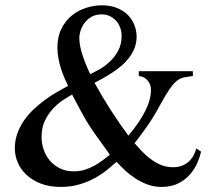

<svg xmlns="http://www.w3.org/2000/svg" viewBox="-20 -698 819 733"><path d="M399.4 -107.4Q366.7 -152.8 344.5 -184.1Q322.3 -215.3 309.6 -236.8Q297.4 -257.8 284.2 -282.5Q271 -307.1 255.4 -336.9Q240.7 -329.1 220.7 -315.9Q200.7 -302.7 182.4 -283.2Q164.1 -263.7 151.4 -237.1Q138.7 -210.4 138.7 -175.3Q138.7 -150.9 146.5 -127.4Q154.3 -104 169.9 -85.4Q185.5 -66.9 208.5 -55.4Q231.4 -43.9 261.7 -43.9Q284.2 -43.9 304 -50Q323.7 -56.2 340.8 -65.7Q357.9 -75.2 372.6 -86.4Q387.2 -97.7 399.4 -107.4ZM444.3 -560.1Q444.3 -578.6 438.2 -594Q432.1 -609.4 421.6 -620.4Q411.1 -631.3 397.5 -637.2Q383.8 -643.1 369.1 -643.1Q342.8 -643.1 325.9 -631.8Q309.1 -620.6 299.6 -606Q290 -591.3 286.4 -576.7Q282.7 -562 282.7 -554.7Q282.7 -537.6 286.6 -518.8Q290.5 -500 296.9 -481.7Q303.2 -463.4 310.3 -446.3Q317.4 -429.2 324.2 -415Q339.4 -421.9 360.1 -433.6Q380.9 -445.3 399.4 -462.9Q418 -480.5 431.2 -504.6Q444.3 -528.8 444.3 -560.1ZM747.6 -119.1Q743.7 -100.6 733.9 -77.4Q724.1 -54.2 706.5 -33.4Q689 -12.7 661.9 1.5Q634.8 15.6 596.7 15.6Q567.9 15.6 542.5 6.1Q517.1 -3.4 495.4 -17.8Q473.6 -32.2 456.1 -48.8Q438.5 -65.4 425.3 -80.1Q410.2 -66.9 389.9 -50.3Q369.6 -33.7 343.5 -19Q317.4 -4.4 284.7 5.6Q252 15.6 211.9 15.6Q168 15.6 135.3 2.7Q102.5 -10.3 80.6 -31Q58.6 -51.8 47.6 -78.1Q36.6 -104.5 36.6 -131.3Q36.6 -161.6 46.1 -188.2Q55.7 -214.8 71.5 -237.8Q87.4 -260.7 108.2 -280.3Q128.9 -299.8 151.4 -316.4Q173.8 -333 196.8 -346.2Q219.7 -359.4 239.7 -370.1Q233.9 -382.8 226.8 -398.9Q219.7 -415 213.6 -433.6Q207.5 -452.1 203.4 -472.9Q199.2 -493.7 199.2 -516.1Q199.2 -558.1 214.6 -588.6Q230 -619.1 254.4 -638.9Q278.8 -658.7 309.1 -668.2Q339.4 -677.7 369.1 -677.7Q401.4 -677.7 426.3 -667.7Q451.2 -657.7 467.8 -641.1Q484.4 -624.5 492.9 -602.8Q501.5 -581.1 501.5 -558.1Q501.5 -534.7 493.7 -514.6Q485.8 -494.6 472.9 -477.8Q460 -460.9 443.4 -446.8Q426.8 -432.6 408.9 -420.9Q391.1 -409.2 373.5 -399.4Q356 -389.6 340.8 -381.8Q401.4 -272.5 470.2 -180.2Q556.2 -282.2 556.2 -353.5Q556.2 -370.6 550 -381.3Q543.9 -392.1 536.1 -397.9Q528.3 -403.8 520.8 -405.8Q513.2 -407.7 509.8 -407.7V-426.3H716.3V-407.7Q695.8 -405.3 681.6 -402.3Q667.5 -399.4 654.5 -388.9Q641.6 -378.4 627 -357.2Q612.3 -335.9 590.8 -296.4Q569.8 -256.8 545.2 -220.9Q520.5 -185.1 493.7 -151.4Q504.4 -139.2 519 -123.3Q533.7 -107.4 552 -93.3Q570.3 -79.1 592.3 -69.3Q614.3 -59.6 640.1 -59.6Q663.6 -59.6 679.7 -67.4Q695.8 -75.2 706.1 -86.4Q716.3 -97.7 721.7 -110.1Q727.1 -122.6 729.5 -131.8Z"/></svg>

Font: Doulos SIL Phon
Style: Regular
Weight: 400
Designer: Walt Agee, Victor Gaultney, Peter Martin, Debbi Hosken, Becca Hirsbrunner
Foundry: SIL International
Version: Version 5.000